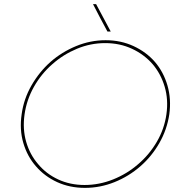

<svg xmlns="http://www.w3.org/2000/svg" viewBox="-20 -903 844 931"><path d="M85 -349Q74 -275 93 -210Q112 -145 154 -97Q196 -48 257 -20Q318 8 392 8Q466 8 535.5 -20Q605 -48 661 -97Q716 -145 753 -210Q790 -275 801 -349Q811 -423 792 -488.5Q773 -554 731 -603Q689 -651 627.5 -679.5Q566 -708 492 -708Q418 -708 349 -679.5Q280 -651 225 -603Q170 -554 132.5 -488.5Q95 -423 85 -349ZM99 -348Q109 -419 144.5 -482Q180 -545 234 -592Q287 -639 353 -666.5Q419 -694 490 -694Q561 -694 620 -666.5Q679 -639 720 -592Q760 -545 778.5 -482.5Q797 -420 787 -349Q777 -278 740.5 -215.5Q704 -153 650 -107Q596 -60 528.5 -33Q461 -6 390 -6Q320 -6 262 -33Q204 -60 165 -107Q125 -153 107 -215Q89 -277 99 -348ZM446 -883H431Q448 -850 465.5 -816.5Q483 -783 501 -750H517Q499 -783 481.5 -816.5Q464 -850 446 -883Z"/></svg>

Font: Josefin Slab Thin Thin
Style: Italic
Weight: 250
Italic angle: -12°
Version: Version 2.000